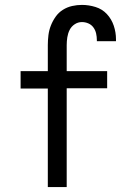

<svg xmlns="http://www.w3.org/2000/svg" viewBox="-20 -763 540 783"><path d="M175 0V-402H64V-473H175V-579Q175 -599 177.5 -619.5Q180 -640 187.5 -659Q195 -678 207 -695Q219 -712 236.5 -723Q254 -734 274 -738.5Q294 -743 314 -743Q342 -743 369.5 -734.5Q397 -726 416 -705.5Q435 -685 444 -658Q453 -631 453 -603V-595H375V-599Q375 -613 372 -626.5Q369 -640 361 -651Q353 -662 340.5 -667.5Q328 -673 314 -673Q298 -673 284.5 -664Q271 -655 264 -641Q257 -627 254.5 -611Q252 -595 252 -579V-473H417V-403H252V0Z"/></svg>

Font: Iosevka www.saffi
Style: Regular
Weight: 400
Monospace: yes
Designer: Belleve Invis
Foundry: Belleve Invis
Version: Version 22.0.2; ttfautohint (v1.8.3)